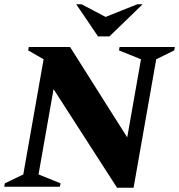

<svg xmlns="http://www.w3.org/2000/svg" viewBox="-45 -882 846 907"><path d="M-25 0 -22 -16 65 -58 161 -602 88 -644 91 -660H286L556 -233L621 -602L517 -644L520 -660H781L778 -644L693 -602L586 5H508L208 -461L137 -58L241 -16L238 0ZM418 -710 315 -862H340L454 -802L604 -862H629L472 -710Z"/></svg>

Font: Spectral ExtraBold
Style: Italic
Weight: 800
Italic angle: -10°
Designer: Jean-Baptiste Levee
Foundry: Production Type
Version: Version 2.001